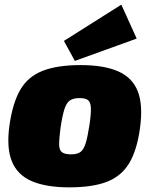

<svg xmlns="http://www.w3.org/2000/svg" viewBox="-20 -794 655 826"><path d="M327 -514Q427 -514 488.5 -487Q550 -460 573 -400.5Q596 -341 582 -241Q569 -147 535.5 -91.5Q502 -36 440 -12Q378 12 278 12Q179 12 117 -14.5Q55 -41 31 -100Q7 -159 21 -257Q35 -353 68 -409Q101 -465 164 -489.5Q227 -514 327 -514ZM323 -372Q296 -372 281 -362Q266 -352 257 -324Q248 -296 240 -241Q234 -195 234.5 -171Q235 -147 247.5 -138.5Q260 -130 286 -130Q312 -130 326 -140Q340 -150 348.5 -177.5Q357 -205 365 -257Q372 -305 371 -329.5Q370 -354 359 -363Q348 -372 323 -372ZM502 -774 568 -628 302 -532 255 -618Z"/></svg>

Font: Exo 2 Black
Style: Italic
Weight: 900
Italic angle: -8°
Designer: Natanael Gama
Foundry: Natanael Gama
Version: Version 2.010